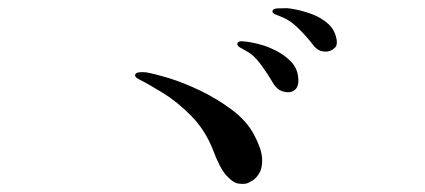

<svg xmlns="http://www.w3.org/2000/svg" viewBox="-20 -678 1040 470"><path d="M337 -501Q315 -503 311.5 -496.5Q308 -490 320 -484Q342 -473 378 -451Q414 -429 448 -394.5Q482 -360 501 -312Q518 -266 534.5 -248Q551 -230 564.5 -228.5Q578 -227 584 -229Q588 -230 598 -236Q608 -242 615.5 -255.5Q623 -269 621.5 -291.5Q620 -314 602 -348Q584 -382 548 -409Q512 -436 470.5 -456Q429 -476 392.5 -487Q356 -498 337 -501ZM561 -571Q560 -566 568 -561.5Q576 -557 583 -553Q602 -543 619 -519.5Q636 -496 647 -477Q657 -459 671.5 -454.5Q686 -450 695 -454Q713 -461 710 -488Q708 -511 692.5 -527Q677 -543 656.5 -553.5Q636 -564 619 -568.5Q602 -573 596 -574Q586 -576 574 -577Q562 -578 561 -571ZM647 -651Q646 -646 654.5 -642.5Q663 -639 671 -636Q691 -628 711 -608Q731 -588 744 -571Q755 -555 769 -552.5Q783 -550 791 -555Q796 -557 801 -562.5Q806 -568 804 -581Q800 -605 783 -620Q766 -635 744.5 -643Q723 -651 705 -654.5Q687 -658 682 -658Q672 -658 660 -657.5Q648 -657 647 -651Z"/></svg>

Font: Shippori Mincho TTF
Style: Regular
Weight: 400
Version: Version 2.100